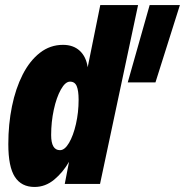

<svg xmlns="http://www.w3.org/2000/svg" viewBox="-20 -730 734 762"><path d="M117 12Q65 12 39 -28Q13 -68 13 -158Q13 -237 27.5 -308Q42 -379 70 -434Q98 -489 138.5 -520.5Q179 -552 230 -552Q271 -552 296.5 -528.5Q322 -505 328 -463L378 -710H528L377 0H237L254 -88Q230 -46 195 -17Q160 12 117 12ZM487 -403 574 -710H694L597 -403ZM218 -134Q237 -134 254 -163Q271 -192 281.5 -238Q292 -284 292 -334Q292 -370 284.5 -388Q277 -406 258 -406Q239 -406 221.5 -374.5Q204 -343 193.5 -294.5Q183 -246 183 -194Q183 -134 218 -134Z"/></svg>

Font: Geist Mono Black
Style: Italic
Weight: 900
Italic angle: -12°
Monospace: yes
Designer: Basement.studio, Andrés Briganti, Mateo Zaragoza
Foundry: Basement.studio, Vercel, Andrés Briganti, Guido Ferreyra, Mateo Zaragoza
Version: Version 1.500; ttfautohint (v1.8.4.7-5d5b)